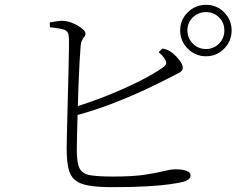

<svg xmlns="http://www.w3.org/2000/svg" viewBox="-20 -784 1040 795"><path d="M833 -551Q789 -551 757.5 -582.5Q726 -614 726 -658Q726 -702 757.5 -733Q789 -764 833 -764Q877 -764 908 -733Q939 -702 939 -658Q939 -614 908 -582.5Q877 -551 833 -551ZM447 -9Q386 -9 348 -15.5Q310 -22 290 -39Q270 -56 263 -88.5Q256 -121 256 -172Q256 -189 257 -225.5Q258 -262 259 -309Q260 -356 261.5 -407Q263 -458 264 -504Q265 -550 265.5 -584Q266 -618 265 -631Q264 -654 246.5 -660.5Q229 -667 187 -671L186 -691Q203 -694 218.5 -696.5Q234 -699 248 -697Q261 -696 275.5 -690.5Q290 -685 303.5 -677Q317 -669 325.5 -660.5Q334 -652 334 -645Q334 -637 329.5 -632Q325 -627 320.5 -619Q316 -611 314 -595Q312 -573 309.5 -528.5Q307 -484 305 -429.5Q303 -375 301.5 -321Q300 -267 299 -224.5Q298 -182 298 -162Q298 -110 309.5 -87Q321 -64 353.5 -58.5Q386 -53 448 -53Q530 -53 579.5 -60.5Q629 -68 658.5 -75.5Q688 -83 708 -83Q734 -83 751.5 -77Q769 -71 769 -58Q769 -48 761.5 -42Q754 -36 742 -32Q724 -27 686 -21.5Q648 -16 588.5 -12.5Q529 -9 447 -9ZM271 -335Q348 -358 422 -387.5Q496 -417 556.5 -447.5Q617 -478 652 -503Q666 -513 668 -520Q670 -527 663 -538Q659 -546 652 -553.5Q645 -561 637 -568L653 -583Q663 -581 671 -578Q679 -575 685 -571Q701 -561 719 -539.5Q737 -518 737 -503Q737 -490 719.5 -481.5Q702 -473 674 -458Q641 -441 580.5 -412.5Q520 -384 442 -354Q364 -324 276 -301ZM833 -581Q865 -581 887 -603.5Q909 -626 909 -658Q909 -690 887 -712Q865 -734 833 -734Q801 -734 778.5 -712Q756 -690 756 -658Q756 -626 778.5 -603.5Q801 -581 833 -581Z"/></svg>

Font: Noto Serif KR ExtraLight
Style: Regular
Weight: 200
Designer: Ryoko NISHIZUKA 西塚涼子 (kana & ideographs); Frank Grießhammer (Latin, Greek & Cyrillic); Wenlong ZHANG 张文龙 (bopomofo); San
Foundry: Adobe
Version: Version 2.002-H1;hotconv 1.1.0;makeotfexe 2.6.0